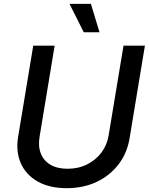

<svg xmlns="http://www.w3.org/2000/svg" viewBox="-20 -964 771 995"><path d="M325.7 11.2Q236.8 11.2 175.8 -23.2Q114.7 -57.6 88.1 -117.7Q61.5 -177.7 73.7 -253.9L152.3 -727.5H263.2L185.1 -255.4Q176.8 -205.6 191.7 -168.2Q206.5 -130.9 241.9 -110.1Q277.3 -89.4 330.1 -89.4Q386.2 -89.4 431.4 -112.1Q476.6 -134.8 505.9 -173.8Q535.2 -212.9 543 -262.7L620.1 -727.5H731L651.4 -246.6Q638.7 -169.9 594 -111.8Q549.3 -53.7 480.5 -21.2Q411.6 11.2 325.7 11.2ZM414.1 -796.9 340.3 -943.8H451.2L495.6 -796.9Z"/></svg>

Font: Inter 18pt Medium
Style: Italic
Weight: 500
Italic angle: -9.3988°
Designer: Rasmus Andersson
Foundry: rsms
Version: Version 4.001;git-66647c0bb